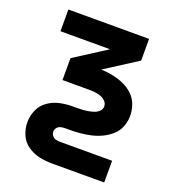

<svg xmlns="http://www.w3.org/2000/svg" viewBox="-134 -632 844 939"><g transform="rotate(20 288.0 -162.5)"><path d="M243 205H515V92H243Q232 92 221 89Q210 86 203 76.5Q196 67 196 56Q196 45 203 36Q210 27 221 24Q232 21 243 21H265Q294 21 322.5 18.5Q351 16 379 9.5Q407 3 433 -9.5Q459 -22 480.5 -41.5Q502 -61 512.5 -88Q523 -115 523 -144H456H523Q523 -174 512.5 -202.5Q502 -231 480 -251.5Q458 -272 430.5 -284Q403 -296 373.5 -302Q344 -308 314 -309V-310L481 -417V-530H61V-417H319L152 -310V-196H288Q304 -196 319.5 -194.5Q335 -193 350 -188Q365 -183 376.5 -171.5Q388 -160 388 -144Q388 -129 376.5 -118.5Q365 -108 351.5 -103.5Q338 -99 323.5 -96.5Q309 -94 294.5 -93Q280 -92 265 -92H243Q209 -92 176.5 -85Q144 -78 116 -58.5Q88 -39 74.5 -8Q61 23 61 56Q61 90 74.5 121Q88 152 116 171.5Q144 191 176.5 198Q209 205 243 205Z"/></g></svg>

Font: Iosevka Sparkle Extrabold
Style: Regular
Weight: 800
Designer: Belleve Invis
Foundry: Belleve Invis
Version: Version 4.5.0; ttfautohint (v1.8.3)